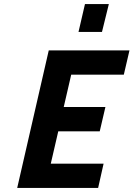

<svg xmlns="http://www.w3.org/2000/svg" viewBox="-20 -929 660 949"><path d="M368 -771 400 -909H518L484 -771ZM65 0 221 -680H620L592 -560H332L295 -400H501L473 -280H268L231 -120H492L465 0Z"/></svg>

Font: Titillium Web
Style: Bold Italic
Weight: 700
Italic angle: -13°
Version: Version 1.001;PS 57.000;hotconv 1.0.70;makeotf.lib2.5.55311